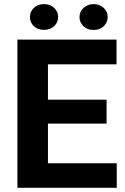

<svg xmlns="http://www.w3.org/2000/svg" viewBox="-20 -901 602 921"><path d="M63.5 0ZM491.2 -308.1H210V-117.7H540V0H63.5V-710.9H539.1V-592.3H210V-422.9H491.2ZM258.8 -819.3Q258.8 -793.5 239.7 -775.6Q220.7 -757.8 190.9 -757.8Q160.6 -757.8 142.1 -775.9Q123.5 -793.9 123.5 -819.3Q123.5 -844.7 142.1 -863Q160.6 -881.3 190.9 -881.3Q221.2 -881.3 240 -863Q258.8 -844.7 258.8 -819.3ZM361.3 -819.3Q361.3 -845.7 381.1 -863.5Q400.9 -881.3 429.2 -881.3Q458 -881.3 477.3 -863.3Q496.6 -845.2 496.6 -819.3Q496.6 -793.9 478 -775.6Q459.5 -757.3 429.2 -757.3Q398.9 -757.3 380.1 -775.6Q361.3 -793.9 361.3 -819.3Z"/></svg>

Font: Roboto-o
Style: o-Bold
Weight: 700
Designer: Google
Version: Version 2.134; 2016; ttfautohint (v1.6)